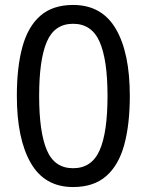

<svg xmlns="http://www.w3.org/2000/svg" viewBox="-20 -745 591 775"><path d="M275 10Q160 10 104 -87.5Q48 -185 48 -358Q48 -474 70.5 -556Q93 -638 143 -681.5Q193 -725 275 -725Q391 -725 447.5 -628.5Q504 -532 504 -358Q504 -243 481.5 -160.5Q459 -78 408.5 -34Q358 10 275 10ZM275 -66Q350 -66 382 -138Q414 -210 414 -358Q414 -504 382 -576.5Q350 -649 275 -649Q200 -649 169 -576.5Q138 -504 138 -358Q138 -212 169 -139Q200 -66 275 -66Z"/></svg>

Font: gurmukhi25
Style: Book
Weight: 400
Designer: Jelle Bosma - Monotype Design Team
Foundry: Monotype Imaging Inc.
Version: Version 2.003